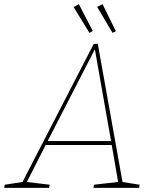

<svg xmlns="http://www.w3.org/2000/svg" viewBox="-55 -903 737 923"><path d="M535 -22 528 -29 616 -15 614 0H394L397 -15L519 -29L514 -22L481 -213L488 -206H158L168 -213L71 -22L67 -29L184 -15L181 0H-35L-32 -15L59 -29L50 -22L395 -691L415 -693ZM171 -219 167 -225H485L480 -219L400 -672H404ZM375 -745 391 -754 324 -883 299 -869ZM486 -745 502 -753 438 -883 412 -870Z"/></svg>

Font: Bitter Thin
Style: Italic
Weight: 100
Italic angle: -9°
Designer: Sol Matas, and Bitter project Authors
Foundry: Sol Matas
Version: Version 2.002